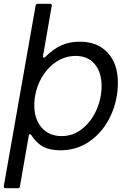

<svg xmlns="http://www.w3.org/2000/svg" viewBox="-33 -783 686 1013"><path d="M72 201Q71 210 61 210H-4Q-9 210 -11.5 207Q-14 204 -13 199L155 -754Q157 -763 166 -763H231Q236 -763 238.5 -760Q241 -757 240 -752L194 -488V-485Q194 -480 197 -479Q200 -478 205 -482Q250 -526 292.5 -544.5Q335 -563 388 -563Q482 -563 535.5 -504.5Q589 -446 589 -347Q589 -254 550.5 -171.5Q512 -89 443 -39.5Q374 10 286 10Q233 10 197.5 -7.5Q162 -25 132 -70Q130 -75 125 -75Q120 -75 119 -68ZM503 -330Q503 -401 467 -444.5Q431 -488 366 -488Q306 -488 255.5 -451Q205 -414 176.5 -353.5Q148 -293 148 -227Q148 -154 187 -109.5Q226 -65 292 -65Q353 -65 401 -103.5Q449 -142 476 -203Q503 -264 503 -330Z"/></svg>

Font: Open Sauce Two
Style: Italic
Weight: 400
Italic angle: -10°
Designer: Alfredo Marco Pradil
Foundry: Creative Sauce Fz LLC
Version: Version 1.477